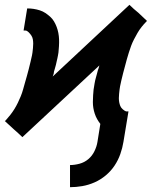

<svg xmlns="http://www.w3.org/2000/svg" viewBox="-29 -555 649 798"><path d="M262 223V131Q281 131 301.5 125.5Q322 120 338 106.5Q354 93 363.5 73.5Q373 54 376 35L388 -40Q381 -49 375 -59.5Q369 -70 365 -82Q361 -94 359 -106Q357 -118 357 -131Q357 -144 358 -159Q359 -174 360 -183L362 -195Q363 -201 364 -207.5Q365 -214 366.5 -220.5Q368 -227 370 -234Q372 -241 374 -248.5Q376 -256 377.5 -262Q379 -268 381 -272L384 -283L64 15L46 -2L28 -18L-9 -52L-6 -54Q4 -65 13.5 -77Q23 -89 31 -102Q39 -115 45.5 -128.5Q52 -142 57.5 -155.5Q63 -169 67 -183.5Q71 -198 75 -212Q79 -226 83 -240Q87 -254 90.5 -268Q94 -282 98 -298.5Q102 -315 104 -325L106 -337Q107 -346 108 -355Q109 -364 109 -373.5Q109 -383 107.5 -391.5Q106 -400 101.5 -407Q97 -414 90 -421Q83 -428 77 -428H69L84 -520Q98 -520 111 -518Q124 -516 136.5 -512Q149 -508 159.5 -501Q170 -494 179.5 -485.5Q189 -477 195.5 -466Q202 -455 206.5 -443Q211 -431 213.5 -418Q216 -405 216.5 -391.5Q217 -378 216 -362Q215 -346 214 -337L212 -325Q211 -319 209.5 -312.5Q208 -306 206.5 -299.5Q205 -293 203.5 -286Q202 -279 199.5 -271.5Q197 -264 195.5 -258Q194 -252 194 -248L190 -237L509 -535L527 -518L546 -502L582 -468L580 -466Q569 -455 559.5 -443Q550 -431 542.5 -418Q535 -405 528 -391.5Q521 -378 516 -364.5Q511 -351 506.5 -336.5Q502 -322 498 -308Q494 -294 490.5 -280Q487 -266 483 -252Q479 -238 475.5 -221.5Q472 -205 470 -196L468 -183Q467 -174 466 -165Q465 -156 465 -147Q465 -138 466.5 -130Q468 -122 471 -114.5Q474 -107 481.5 -100.5Q489 -94 495 -92H505L484 35Q480 60 471 85.5Q462 111 447 133.5Q432 156 410.5 174Q389 192 364 203Q339 214 313 218.5Q287 223 262 223Z"/></svg>

Font: Iosevka Aile Semibold Oblique
Style: Regular
Weight: 600
Italic angle: -9°
Designer: Belleve Invis
Foundry: Belleve Invis
Version: Version 31.1.0; ttfautohint (v1.8.4)